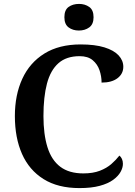

<svg xmlns="http://www.w3.org/2000/svg" viewBox="-20 -951 688 981"><path d="M386 10Q276 10 202.5 -36Q129 -82 92.5 -164.5Q56 -247 56 -358Q56 -466 94 -548.5Q132 -631 207 -677.5Q282 -724 392 -724Q465 -724 513.5 -709Q562 -694 586 -668Q610 -642 610 -610Q610 -574 580.5 -551.5Q551 -529 499 -529Q499 -561 488.5 -592Q478 -623 453.5 -643.5Q429 -664 387 -664Q319 -664 278.5 -628Q238 -592 220 -524Q202 -456 202 -358Q202 -265 222.5 -199Q243 -133 288 -99Q333 -65 406 -65Q455 -65 490 -78.5Q525 -92 549 -113Q573 -134 590 -156Q598 -150 603 -139Q608 -128 608 -114Q608 -94 596 -72.5Q584 -51 558 -32Q532 -13 489.5 -1.5Q447 10 386 10ZM383 -795Q352 -795 330.5 -811Q309 -827 309 -863Q309 -900 330.5 -915.5Q352 -931 384 -931Q414 -931 436 -915.5Q458 -900 458 -863Q458 -827 436 -811Q414 -795 383 -795Z"/></svg>

Font: Noto Serif Kannada SemiBold
Style: Regular
Weight: 600
Version: Version 2.003